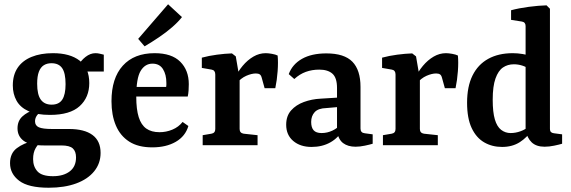

<svg xmlns="http://www.w3.org/2000/svg" viewBox="-20 -680 2673 899"><path d="M451 36Q451 85 421 122Q391 159 336.5 179Q282 199 208 199Q113 199 70 166.5Q27 134 27 84Q27 38 58.5 14Q90 -10 141 -22L175 -19Q159 -7 147 13.5Q135 34 135 65Q135 100 155.5 122.5Q176 145 228 145Q277 145 306.5 122.5Q336 100 336 57Q336 29 321 15Q306 1 267 1H186Q120 1 91 -20.5Q62 -42 62 -79Q62 -114 85 -135Q108 -156 142 -166L174 -158Q158 -148 151 -136.5Q144 -125 144 -112Q144 -92 162 -84Q180 -76 224 -76H303Q375 -76 413 -48Q451 -20 451 36ZM398 -291Q398 -224 353 -183Q308 -142 214 -142Q152 -142 113.5 -159.5Q75 -177 57.5 -208.5Q40 -240 40 -280Q40 -329 62.5 -362.5Q85 -396 127.5 -413.5Q170 -431 228 -431Q308 -431 353 -396Q398 -361 398 -291ZM154 -288Q154 -237 171 -213.5Q188 -190 222 -190Q256 -190 271.5 -213.5Q287 -237 287 -286Q287 -338 271 -361Q255 -384 221 -384Q200 -384 185 -374.5Q170 -365 162 -344Q154 -323 154 -288ZM370 -345 342 -367Q358 -396 380.5 -413.5Q403 -431 427 -431Q437 -431 447.5 -428.5Q458 -426 466 -424V-345Z M502 -206Q502 -314 555 -372.5Q608 -431 704 -431Q784 -431 824 -391Q864 -351 864 -286Q864 -272 863 -256.5Q862 -241 859 -228H581V-273H758Q759 -278 759 -282Q759 -286 759 -292Q759 -331 743 -356.5Q727 -382 694 -382Q659 -382 638.5 -348Q618 -314 618 -227Q618 -168 629.5 -131.5Q641 -95 665 -78Q689 -61 727 -61Q758 -61 787 -73Q816 -85 835 -109L862 -90Q848 -42 803 -16Q758 10 693 10Q627 10 585 -17Q543 -44 522.5 -92.5Q502 -141 502 -206ZM627 -498 767 -660 832 -600Q815 -578 787 -553.5Q759 -529 725 -506Q691 -483 657 -463Z M1077 -309Q1093 -344 1116 -371.5Q1139 -399 1166.5 -415Q1194 -431 1224 -431Q1236 -431 1253 -428Q1270 -425 1280 -420Q1283 -389 1280 -347Q1277 -305 1269 -267H1219L1206 -314Q1203 -327 1196.5 -331.5Q1190 -336 1178 -336Q1158 -336 1133 -325Q1108 -314 1086 -288ZM1102 -311V-76Q1102 -57 1121 -54L1186 -47V0H929V-47L970 -54Q988 -57 988 -76V-331Q988 -351 971 -354L925 -362V-410Q958 -419 996 -424Q1034 -429 1066 -430L1084 -416Z M1439 8Q1386 8 1353 -20Q1320 -48 1320 -96Q1320 -137 1343 -163Q1366 -189 1403 -202.5Q1440 -216 1481 -218L1577 -224V-180L1508 -174Q1470 -173 1453.5 -155Q1437 -137 1437 -109Q1437 -83 1448.5 -70Q1460 -57 1486 -57Q1512 -57 1536.5 -68.5Q1561 -80 1575 -98L1585 -73Q1565 -35 1527 -13.5Q1489 8 1439 8ZM1332 -333Q1349 -379 1394 -404.5Q1439 -430 1508 -430Q1592 -430 1630 -391Q1668 -352 1668 -273V-78Q1668 -58 1688 -56L1725 -51V-7Q1712 -3 1688.5 2Q1665 7 1645 7Q1609 7 1586.5 -10Q1564 -27 1558 -66V-268Q1558 -316 1536.5 -335Q1515 -354 1475 -354Q1441 -354 1412 -343.5Q1383 -333 1358 -310Z M1921 -309Q1937 -344 1960 -371.5Q1983 -399 2010.5 -415Q2038 -431 2068 -431Q2080 -431 2097 -428Q2114 -425 2124 -420Q2127 -389 2124 -347Q2121 -305 2113 -267H2063L2050 -314Q2047 -327 2040.5 -331.5Q2034 -336 2022 -336Q2002 -336 1977 -325Q1952 -314 1930 -288ZM1946 -311V-76Q1946 -57 1965 -54L2030 -47V0H1773V-47L1814 -54Q1832 -57 1832 -76V-331Q1832 -351 1815 -354L1769 -362V-410Q1802 -419 1840 -424Q1878 -429 1910 -430L1928 -416Z M2331 8Q2284 8 2247 -13.5Q2210 -35 2188.5 -80.5Q2167 -126 2167 -199Q2167 -275 2192.5 -326.5Q2218 -378 2266 -404.5Q2314 -431 2381 -431Q2404 -431 2427.5 -427Q2451 -423 2464 -418L2452 -359Q2444 -367 2425 -373Q2406 -379 2386 -379Q2357 -379 2335 -364Q2313 -349 2300 -312.5Q2287 -276 2287 -213Q2287 -155 2297 -121Q2307 -87 2326.5 -72Q2346 -57 2371 -57Q2394 -57 2417.5 -65.5Q2441 -74 2457 -89L2470 -71Q2449 -37 2414 -14.5Q2379 8 2331 8ZM2555 -639V-78Q2555 -66 2560 -61.5Q2565 -57 2574 -56L2612 -51V-7Q2599 -3 2575 2Q2551 7 2530 7Q2491 7 2469.5 -13.5Q2448 -34 2441 -71V-558Q2441 -576 2424 -579L2373 -587V-632Q2410 -642 2456 -648Q2502 -654 2539 -655Z"/></svg>

Font: Yrsa SemiBold
Style: Regular
Weight: 600
Version: Version 2.004